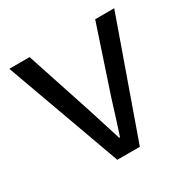

<svg xmlns="http://www.w3.org/2000/svg" viewBox="-128 -664 777 785"><g transform="rotate(-30 260.5 -271.5)"><path d="M209 0 12.7 -543H108.4L210 -234.4Q251 -104.5 260.7 -74.2H264.6Q271.5 -94.7 289.1 -149.9Q306.6 -205.1 315.4 -234.4L418 -543H507.8L315.4 0Z"/></g></svg>

Font: Nasu
Style: Regular
Weight: 400
Designer: Ryoko NISHIZUKA (kana &amp; ideographs); Paul D. Hunt (Latin, Greek &amp; Cyrillic); Wenlong ZHANG (bopomofo); Sandoll C
Version: Version 2014.1215